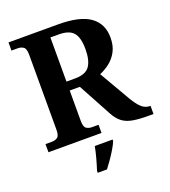

<svg xmlns="http://www.w3.org/2000/svg" viewBox="-164 -833 1039 1173"><g transform="rotate(-20 355.5 -246.5)"><path d="M28 0V-53H70Q90 -53 105.5 -63Q121 -73 121 -113V-600Q121 -640 105.5 -650.5Q90 -661 70 -661H28V-714H350Q492 -714 558 -666.5Q624 -619 624 -529Q624 -476 604 -439Q584 -402 553 -378Q522 -354 488 -340L607 -135Q633 -92 656 -72.5Q679 -53 707 -53H711V0H678Q618 0 578 -7Q538 -14 511.5 -33.5Q485 -53 464 -90L345 -310H279V-113Q279 -73 294.5 -63Q310 -53 330 -53H373V0ZM335 -368Q404 -368 430 -405Q456 -442 456 -515Q456 -591 428 -623Q400 -655 333 -655H279V-368ZM268 208Q278 178 289.5 136Q301 94 307 61H423V71Q414 92 398 119Q382 146 363.5 172.5Q345 199 328 221H268Z"/></g></svg>

Font: Noto Serif Bengali
Style: Bold
Weight: 700
Designer: Juan Bruce, Universal Thirst, Indian Type Foundry and the Monotype Design Team.
Foundry: Monotype Imaging Inc.
Version: Version 2.003; ttfautohint (v1.8.4.7-5d5b)